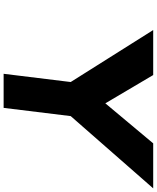

<svg xmlns="http://www.w3.org/2000/svg" viewBox="77 -942 865 1059"><g transform="rotate(90 509.5 -412.5)"><path d="M145.7 -825 432.4 -370 387 0H575L620.4 -370L1018.9 -825H770.7L549.9 -561L393.9 -825Z"/></g></svg>

Font: Hussar
Style: BdSuprExtOblOne
Weight: 700
Foundry: Cannot Into Space Fonts
Version: Version 2.00